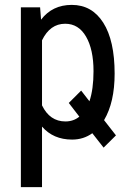

<svg xmlns="http://www.w3.org/2000/svg" viewBox="-20 -558 537 781"><path d="M446.3 -258.3C446.3 -348.1 430.9 -417.2 400.1 -465.6C369.4 -513.9 326.7 -538.1 272 -538.1C219.2 -538.1 177.6 -518.1 147 -478L143.1 -528.3H64.9V203.1H150.9V-43C181.5 -7.8 222.3 9.8 273.4 9.8C304.4 9.8 331.7 1.1 355.5 -16.1L401.4 42.5L451.7 -7.3L403.3 -69.3C432 -117.8 446.3 -180.8 446.3 -258.3ZM360.4 -268.6C360.4 -219.4 354.8 -178.5 343.8 -146L310.1 -189.5L259.8 -139.2L302.7 -83.5C286.8 -70.5 267.9 -64 246.1 -64C203.8 -64 172 -85.8 150.9 -129.4V-394C172.7 -439 204.1 -461.4 245.1 -461.4C281.6 -461.4 309.9 -443.9 330.1 -408.9C350.3 -373.9 360.4 -327.1 360.4 -268.6Z"/></svg>

Font: Roboto Condensed
Style: Regular
Weight: 400
Designer: Google
Version: Version 2.134; 2016